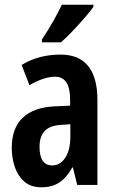

<svg xmlns="http://www.w3.org/2000/svg" viewBox="-20 -786 492 816"><path d="M237 -554Q316 -554 355 -505Q394 -456 394 -362V0H308L290 -74H287Q264 -32 233 -11Q202 10 156 10Q111 10 83.5 -14Q56 -38 43 -76Q30 -114 30 -158Q30 -242 77 -286Q124 -330 212 -334L278 -337V-363Q278 -460 214 -460Q168 -460 105 -424L72 -510Q144 -554 237 -554ZM238 -255Q148 -251 148 -162Q148 -83 202 -83Q236 -83 257.5 -116Q279 -149 279 -206V-258ZM377 -757Q363 -737 339 -709.5Q315 -682 288.5 -654Q262 -626 239 -606H158V-618Q185 -658 206 -695.5Q227 -733 243 -766H377Z"/></svg>

Font: Noto Sans Bengali ExtraCondensed SemiBold
Style: Regular
Weight: 600
Width: 2
Designer: Joana Ranito - Universal Thirst; Jelle Bosma - Monotype Design Team
Foundry: Universal Thirst ehf.
Version: Version 3.000; ttfautohint (v1.8.4.7-5d5b)